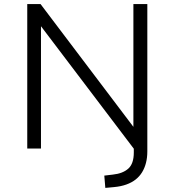

<svg xmlns="http://www.w3.org/2000/svg" viewBox="-20 -725 852 937"><path d="M494 192 489 132 531 127Q579 122 606 98Q633 74 633 19V-45L640 10L180 -597V0H113V-705H178L631 -106V-705H699V14Q699 44 692.5 69.5Q686 95 673.5 115.5Q661 136 642 151Q623 166 596.5 175.5Q570 185 537 188Z"/></svg>

Font: Nunito Sans 7pt Light
Style: Regular
Weight: 300
Designer: Vernon Adams
Foundry: Vernon Adams
Version: Version 3.101;gftools[0.9.27]